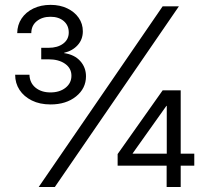

<svg xmlns="http://www.w3.org/2000/svg" viewBox="-20 -753 837 773"><path d="M183.6 -332.5Q140.1 -332.5 108.2 -348.4Q76.2 -364.3 58.6 -391.1Q41 -418 41 -452.1H98.6Q99.6 -419.4 123 -400.1Q146.5 -380.9 183.1 -380.9Q220.2 -380.9 243.9 -399.7Q267.6 -418.5 267.6 -448.2Q267.6 -478 242.2 -496.1Q216.8 -514.2 175.3 -514.2H146V-560.5H175.3Q211.9 -560.5 234.4 -577.4Q256.8 -594.2 256.8 -622.1Q256.8 -650.9 236.6 -668.2Q216.3 -685.5 183.1 -685.5Q149.9 -685.5 127.9 -667.7Q106 -649.9 106 -619.6H49.3Q49.8 -652.8 66.9 -678.5Q84 -704.1 114.3 -718.8Q144.5 -733.4 183.6 -733.4Q221.7 -733.4 251 -719.2Q280.3 -705.1 296.9 -681.2Q313.5 -657.2 313.5 -627Q313.5 -594.2 292.7 -571.3Q272 -548.3 238.3 -540.5V-539.1Q279.8 -533.2 303 -507.3Q326.2 -481.4 326.2 -445.8Q326.2 -397 286.1 -364.7Q246.1 -332.5 183.6 -332.5ZM135.7 0 634.8 -727.5H700.2L200.7 0ZM453.6 -85.9V-132.8L634.8 -389.2H672.4V-326.7H649.9L514.2 -135.7V-134.3H762.2V-85.9ZM650.9 0V-100.1L651.4 -121.1V-389.2H707.5V0Z"/></svg>

Font: Inter 28pt Light
Style: Regular
Weight: 300
Designer: Rasmus Andersson
Foundry: rsms
Version: Version 4.001;git-66647c0bb